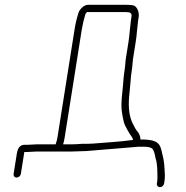

<svg xmlns="http://www.w3.org/2000/svg" viewBox="-20 -637 771 797"><path d="M643.8 140C635.9 140 629.9 132.9 631.2 125L632.5 117C633.2 112.3 633.6 108 633.5 104C633.3 74 633.7 43 625.8 20C622.8 2.4 619 -9.9 614.5 -17.2C609.9 -24.4 597.3 -28 576.4 -28H555.4L338.6 -10L277.3 -8H130.3L92 -6H81L66.5 85C65.2 93.2 57 100 48.7 100C40.3 100 35.2 93.2 36.5 85L50 0C53.8 -24 64.4 -36 81.7 -36H96.7L135 -38H211C214.6 -48 217.2 -58.3 218.9 -69L289.4 -514C293.4 -539.3 299 -563 306.2 -585C310.4 -598 328.7 -617 344.7 -617H504.7C512.7 -617 521.1 -616.5 530 -615.5C548.3 -613.4 559 -587.1 555.6 -566L553.4 -552L548.9 -511C547.7 -495 545.8 -478.7 543.2 -462L531.9 -391L528.9 -359L523.8 -321L520.3 -280L515.7 -232C512.4 -188.1 517.2 -152.7 530 -126C538.2 -108.7 545.3 -96.9 551.1 -90.5C556.9 -84.1 560.9 -74.9 563 -63L562.2 -58C617.8 -58 641.8 -50.8 650.1 -13.5C656 12.9 661.5 27.5 663.1 65.5C663.9 83.7 666 94.5 662.5 117L661.2 125C659.9 132.9 651.7 140 643.8 140ZM500 -587H341L334.7 -579C327.7 -555.7 322.6 -534 319.4 -514L248.9 -69C246.7 -55 244.4 -44.7 242 -38H282C292 -38 304.5 -38.7 319.3 -40H342.3C350.3 -40 358.2 -40.3 366 -41C416.4 -45.3 478.3 -48.5 531.9 -56C531.8 -60.8 530.3 -65 527.3 -68.6C519.9 -77.3 496.8 -116.6 494 -130.4C487.5 -161.9 481.4 -180.5 485.4 -230L490.3 -280L493.8 -321L498.9 -359L501.9 -391L513.2 -462C515.5 -476.7 517.4 -492.7 518.8 -510L523.4 -552L525.6 -566C528.3 -583 521.6 -587 500 -587Z"/></svg>

Font: MewTooHand
Style: ReversedIta
Weight: 400
Designer: Mew Too, Robert Jablonski
Version: Version 0.77